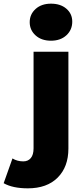

<svg xmlns="http://www.w3.org/2000/svg" viewBox="-118 -824 457 1047"><path d="M-98 175 -50 40Q-24 56 9 56Q35 56 50 38Q65 20 65 -15V-542H255V-14Q255 86 196.5 144.5Q138 203 34 203Q-49 203 -98 175ZM44 -703Q44 -746 76 -775Q108 -804 160 -804Q212 -804 244 -776.5Q276 -749 276 -706Q276 -661 244 -631.5Q212 -602 160 -602Q108 -602 76 -631Q44 -660 44 -703Z"/></svg>

Font: CMG Sans ExtraBold
Style: Regular
Weight: 800
Designer: Julieta Ulanovsky
Foundry: Julieta Ulanovsky
Version: Version 7.200